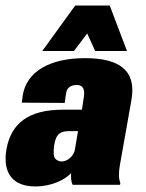

<svg xmlns="http://www.w3.org/2000/svg" viewBox="-50 -669 527 695"><path d="M77.6 5.9C137.7 5.9 184.6 -18.6 207.5 -42C206.1 -26.9 207.5 -11.2 212.9 0H384.3L385.7 -6.3C379.4 -22.5 378.9 -43.9 384.3 -73.2L425.8 -307.1C444.8 -414.6 381.8 -458.5 257.3 -458.5C130.9 -458.5 46.9 -410.2 32.7 -325.7L28.8 -297.4L184.1 -296.4L189 -329.6C191.4 -351.6 206.1 -361.3 228 -361.3C249 -361.3 257.3 -348.1 253.9 -320.8L246.6 -272H178.7C50.3 -272 -9.3 -220.7 -26.4 -130.4C-42.5 -38.6 0 5.9 77.6 5.9ZM173.8 -84.5C164.6 -84.5 156.7 -87.9 150.4 -94.2C144 -100.6 142.6 -116.7 146 -142.6C153.3 -189.9 173.8 -194.3 202.6 -194.3H232.4L221.2 -127.9C217.8 -104 193.4 -84.5 173.8 -84.5ZM103 -484.4H217.8L265.6 -547.9L294.4 -484.4H409.7L347.2 -648.9H222.2Z"/></svg>

Font: Roboto Flex Super Cond Black
Style: Italic
Weight: 900
Width: 3
Italic angle: -10°
Designer: Berlow after Robertson
Foundry: Google
Version: Version 3.200;Glyphs 3.3 (3311)